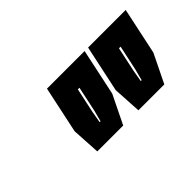

<svg xmlns="http://www.w3.org/2000/svg" viewBox="-41 -859 545 545"><g transform="rotate(-45 232.0 -586.5)"><path d="M123 -473 118 -559 148 -700H299L269 -559L227 -473ZM186.5 -527H190L199 -561.5L215 -636.5H208.5L192.5 -561.5ZM288 -473 283 -559 313 -700H464L434 -559L392 -473ZM351.5 -527H355L364 -561.5L380 -636.5H373.5L357.5 -561.5Z"/></g></svg>

Font: Tourney Thin ExtraBold
Style: Italic
Weight: 800
Italic angle: -12°
Version: Version 1.015